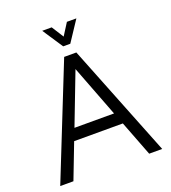

<svg xmlns="http://www.w3.org/2000/svg" viewBox="-151 -956 948 1067"><g transform="rotate(-20 323.5 -422.5)"><path d="M359 -667H287L21 0H99L179 -208H467L547 0H624L359 -667ZM206 -277 323 -582 440 -277H206ZM302 -724H344L424 -845H368L323 -774L278 -845H222L302 -724Z"/></g></svg>

Font: Maven Pro
Style: Regular
Weight: 400
Designer: Joe Prince
Foundry: Joe Prince
Version: Version 1.003